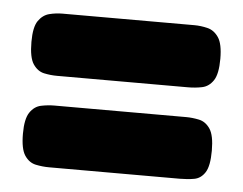

<svg xmlns="http://www.w3.org/2000/svg" viewBox="-35 -464 522 412"><g transform="rotate(5 226.0 -257.5)"><path d="M84 -289Q70 -289 56 -292Q42 -295 32.5 -309Q23 -323 23 -357Q23 -389 32.5 -402.5Q42 -416 56 -419.5Q70 -423 84 -423H368Q382 -423 396.5 -419.5Q411 -416 420.5 -402Q430 -388 430 -356Q430 -323 420.5 -309Q411 -295 396.5 -292Q382 -289 366 -289ZM84 -92Q70 -92 55.5 -95Q41 -98 31.5 -112Q22 -126 22 -159Q22 -191 31.5 -205Q41 -219 55.5 -222Q70 -225 84 -225H368Q381 -225 395.5 -222Q410 -219 419.5 -205Q429 -191 429 -158Q429 -125 420 -111Q411 -97 396.5 -94.5Q382 -92 366 -92Z"/></g></svg>

Font: Fredoka SemiBold
Style: Regular
Weight: 600
Designer: Ben Nathan
Foundry: Milena B. Brandão, Ben Nathan
Version: Version 2.001